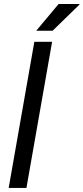

<svg xmlns="http://www.w3.org/2000/svg" viewBox="-20 -930 413 950"><path d="M159.2 -777.8 270 -910.2H373V-907.2L240.2 -777.8ZM22.9 0 149.9 -723.1H237.8L110.8 0Z"/></svg>

Font: Archivo
Style: Italic
Weight: 400
Italic angle: -10°
Designer: Hector Gatti
Foundry: Omnibus-Type
Version: Version 2.001